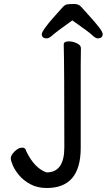

<svg xmlns="http://www.w3.org/2000/svg" viewBox="-20 -918 540 961"><path d="M214 23Q167 23 132 4Q97 -15 75.5 -41Q54 -67 44 -90.5Q34 -114 34 -125Q34 -136 43 -148.5Q52 -161 65 -170Q78 -179 92 -179Q108 -179 111 -162Q152 -76 213 -55Q302 -55 302 -180Q302 -589 299 -695Q299 -711 324 -711Q344 -711 363 -702Q385 -693 385 -677L384 -588V-177Q384 23 214 23ZM469 -726Q458 -726 441 -742.5Q424 -759 342 -816Q258 -756 242 -741Q226 -726 214 -726Q189 -726 189 -747Q189 -757 212.5 -788Q236 -819 293 -881Q304 -894 315.5 -896Q327 -898 350.5 -898Q374 -898 385.5 -884.5Q397 -871 415 -852Q458 -805 476 -781Q494 -757 494 -748Q494 -726 469 -726Z"/></svg>

Font: Moon Stars Kai HW
Style: Bold
Weight: 700
Designer: GuiWonder
Version: Version 1.101